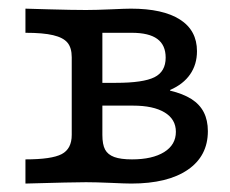

<svg xmlns="http://www.w3.org/2000/svg" viewBox="-20 -435 546 455"><path d="M150 -115.3V-299.2Q150 -321.8 139.9 -333.9Q129.8 -346 106 -351.6Q82.3 -357.3 40.3 -357.3V-414.5L95.2 -412.9Q151.6 -411.3 183.9 -411.3Q206.5 -411.3 243.5 -412.9Q277.4 -414.5 290.3 -414.5Q366.1 -414.5 406.5 -388.7Q446.8 -362.9 446.8 -313.7Q446.8 -282.3 430.6 -258.9Q414.5 -235.5 383.1 -221.8V-220.2Q413.7 -212.9 433.5 -200.4Q453.2 -187.9 462.9 -169Q472.6 -150 472.6 -124.2Q472.6 -65.3 425 -32.7Q377.4 0 291.1 0Q277.4 0 243.5 -1.6Q206.5 -3.2 183.9 -3.2Q153.2 -3.2 40.3 0V-57.3Q102.4 -57.3 126.2 -69.8Q150 -82.3 150 -115.3ZM396.8 -122.6Q396.8 -152.4 370.2 -168.5Q343.5 -184.7 295.2 -184.7H201.6V-238.7H254.8Q319.4 -238.7 346 -252Q372.6 -265.3 372.6 -298.4Q372.6 -328.2 352.8 -342.7Q333.1 -357.3 291.9 -357.3H211.3L222.6 -365.3V-115.3Q222.6 -92.7 229 -80.6Q235.5 -68.5 250.8 -62.9Q266.1 -57.3 292.7 -57.3Q341.1 -57.3 369 -74.6Q396.8 -91.9 396.8 -122.6Z"/></svg>

Font: Playfair Micro SmCond SmLight
Style: Regular
Weight: 360
Width: 4
Designer: Claus Eggers Sørensen
Foundry: Claus Eggers Sørensen
Version: Version 2.100;Glyphs 3.2 (3219)